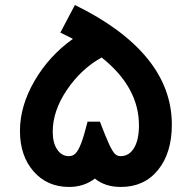

<svg xmlns="http://www.w3.org/2000/svg" viewBox="-20 -741 760 761"><path d="M276.9 -721.2Q466.8 -628.4 564 -509.3Q661.1 -390.1 661.1 -247.1Q661.1 -134.8 606.4 -67.4Q551.8 0 459 0Q396.5 0 356 -33.2Q312.5 0 253.9 0Q167 0 113 -61.8Q59.1 -123.5 59.1 -222.2Q59.1 -320.8 116.7 -420.2Q174.3 -519.5 269 -586.9Q263.2 -589.8 246.1 -598.6Q229 -607.4 219.2 -611.8ZM458 -122.1Q491.7 -122.1 511.2 -154.3Q530.8 -186.5 530.8 -244.1Q530.8 -395.5 382.8 -513.2Q300.8 -467.3 244.9 -384.3Q189 -301.3 189 -219.2Q189 -174.3 206.8 -148.2Q224.6 -122.1 252.9 -122.1Q268.6 -122.1 279.5 -133.1Q290.5 -144 301.8 -173.3Q313 -202.6 327.1 -258.8H376Q400.4 -194.8 413.1 -168Q425.8 -141.1 435.1 -131.6Q444.3 -122.1 458 -122.1Z"/></svg>

Font: Montserrat-Arabic Medium
Style: Regular
Weight: 500
Designer: Mohamed Gaber
Foundry: Kief Type Foundry
Version: Version 5.008;PS 005.008;hotconv 1.0.88;makeotf.lib2.5.64775